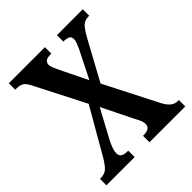

<svg xmlns="http://www.w3.org/2000/svg" viewBox="-196 -842 971 971"><g transform="rotate(-45 289.5 -357.0)"><path d="M7 0V-46H12Q42 -46 59 -62.5Q76 -79 97 -115L235 -355L102 -615Q89 -643 75 -655.5Q61 -668 34 -668H23V-714H281V-668H277Q249 -668 240 -659Q231 -650 231 -638Q231 -627 238 -611Q245 -595 252 -580L322 -437L393 -578Q400 -594 407 -609.5Q414 -625 414 -639Q414 -657 401 -662.5Q388 -668 369 -668H367V-714H552V-668H545Q521 -668 504.5 -653Q488 -638 465 -596L350 -385L496 -99Q512 -69 528.5 -57.5Q545 -46 560 -46H571V0H315V-46H318Q367 -46 367 -79Q367 -91 362 -103.5Q357 -116 340 -148L263 -304L180 -150Q171 -132 164 -113.5Q157 -95 157 -79Q157 -62 168 -54Q179 -46 205 -46H209V0Z"/></g></svg>

Font: Noto Serif ExtraCondensed SemiBold
Style: Regular
Weight: 600
Width: 2
Designer: Monotype Design Team
Foundry: Monotype Imaging Inc.
Version: Version 2.015; ttfautohint (v1.8.4.7-5d5b)